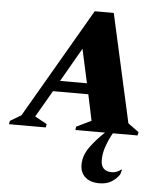

<svg xmlns="http://www.w3.org/2000/svg" viewBox="-100 -615 790 904"><g transform="rotate(5 294.5 -162.5)"><path d="M-45 0 -42 -16 10 -47 311 -565H401L515 -53L566 -16L563 0H446Q429 30 417 63.5Q405 97 405 130Q405 183 458 183Q468 183 480 178.5Q492 174 500 167H504L498 189Q483 212 459.5 226Q436 240 403 240Q360 240 336 218.5Q312 197 312 160Q312 116 341.5 75.5Q371 35 409 0H269L271 -16L341 -50L315 -173H148L75 -47L132 -16L129 0ZM177 -224H304L269 -384Z"/></g></svg>

Font: Spectral SC ExtraBold
Style: Italic
Weight: 800
Italic angle: -10°
Designer: Jean-Baptiste Levee
Foundry: Production Type
Version: Version 2.001